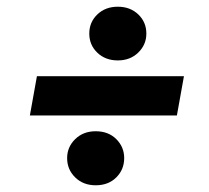

<svg xmlns="http://www.w3.org/2000/svg" viewBox="-20 -575 622 572"><path d="M69 -231 90 -348H528L507 -231ZM265 -23Q228 -23 204 -46.5Q180 -70 180 -104Q180 -137 204 -160.5Q228 -184 265 -184Q303 -184 326.5 -160.5Q350 -137 350 -104Q350 -70 326.5 -46.5Q303 -23 265 -23ZM331 -395Q294 -395 270 -418Q246 -441 246 -475Q246 -509 270 -532Q294 -555 331 -555Q368 -555 392 -532Q416 -509 416 -475Q416 -442 392 -418.5Q368 -395 331 -395Z"/></svg>

Font: DM Sans 24pt ExtraBold
Style: Italic
Weight: 800
Italic angle: -10°
Designer: Colophon Foundry, Jonny Pinhorn
Foundry: Colophon Foundry
Version: Version 4.004;gftools[0.9.30]